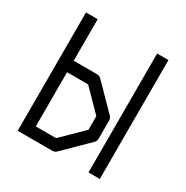

<svg xmlns="http://www.w3.org/2000/svg" viewBox="-144 -780 827 853"><g transform="rotate(30 270.0 -354.0)"><path d="M422 -659H480V-49H422ZM57 -52V-659H117V-446H237Q249 -446 258 -437L377 -316Q386 -307 386 -295V-201Q386 -189 377 -180L254 -59Q247 -52 233 -52ZM117 -109H221L327 -213V-283L225 -387H117Z"/></g></svg>

Font: 3270 Nerd Font Mono
Style: Regular
Weight: 400
Monospace: yes
Version: Version 3.0.1;Nerd Fonts 3.0.0